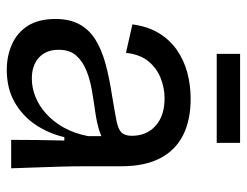

<svg xmlns="http://www.w3.org/2000/svg" viewBox="-101 -615 729 567"><g transform="rotate(90 263.5 -331.5)"><path d="M186 13Q145 13 110.5 -2.5Q76 -18 56 -49.5Q36 -81 36 -131Q36 -172 51.5 -201Q67 -230 96.5 -248.5Q126 -267 168 -278.5Q210 -290 263 -298Q311 -306 336.5 -311Q362 -316 371.5 -326Q381 -336 381 -356Q381 -400 351.5 -426.5Q322 -453 270 -453Q241 -453 212 -442Q183 -431 162 -406.5Q141 -382 136 -339L52 -358Q58 -403 77.5 -435.5Q97 -468 127 -489Q157 -510 194 -520Q231 -530 272 -530Q334 -530 378.5 -508Q423 -486 447 -440.5Q471 -395 471 -325V-220Q471 -185 472 -147.5Q473 -110 474.5 -72.5Q476 -35 477 0H393Q393 -39 393.5 -77.5Q394 -116 395 -157H385Q374 -110 348 -71.5Q322 -33 281.5 -10Q241 13 186 13ZM212 -61Q239 -61 265.5 -71.5Q292 -82 315.5 -103Q339 -124 356.5 -155Q374 -186 382 -227V-283L409 -286Q395 -270 369.5 -261.5Q344 -253 312 -248.5Q280 -244 247.5 -238.5Q215 -233 188 -222Q161 -211 144 -192Q127 -173 127 -140Q127 -103 150 -82Q173 -61 212 -61ZM139 -607V-676H402V-607Z"/></g></svg>

Font: Bricolage Grotesque 60pt
Style: Regular
Weight: 400
Version: Version 1.001;gftools[0.9.33.dev8+g029e19f]